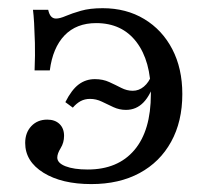

<svg xmlns="http://www.w3.org/2000/svg" viewBox="-20 -447 536 478"><path d="M207.3 11.3Q133.9 11.3 88.3 -16.9Q42.7 -45.2 42.7 -91.1Q42.7 -116.9 58.1 -133.1Q73.4 -149.2 97.6 -149.2Q116.9 -149.2 128.2 -138.3Q139.5 -127.4 139.5 -108.9Q139.5 -91.9 131 -78.2Q122.6 -64.5 122.6 -54.8Q122.6 -41.1 143.1 -33.1Q163.7 -25 198.4 -25Q273.4 -25 314.5 -73.4Q355.6 -121.8 355.6 -212.9Q355.6 -295.2 319.8 -342.3Q283.9 -389.5 219.4 -389.5Q170.2 -389.5 140.7 -358.9Q111.3 -328.2 104 -271.8H66.1Q67.7 -311.3 66.9 -340.3Q66.1 -369.4 64.9 -389.9Q63.7 -410.5 62.1 -422.6H100Q102.4 -411.3 107.3 -406Q112.1 -400.8 119.4 -400.8Q129 -400.8 144 -407.3Q158.9 -413.7 181.5 -420.2Q204 -426.6 235.5 -426.6Q294.4 -426.6 339.1 -399.6Q383.9 -372.6 408.9 -324.6Q433.9 -276.6 433.9 -212.9Q433.9 -144.4 406 -94Q378.2 -43.5 327.4 -16.1Q276.6 11.3 207.3 11.3ZM358.1 -261.3 364.5 -245.2Q355.6 -211.3 337.5 -192.3Q319.4 -173.4 293.5 -173.4Q277.4 -173.4 262.5 -180.2Q247.6 -187.1 233.5 -194Q219.4 -200.8 204 -200.8Q191.1 -200.8 180.6 -195.2Q170.2 -189.5 161.3 -179L142.7 -192.7Q158.1 -223.4 175.8 -236.7Q193.5 -250 216.1 -250Q236.3 -250 252 -242.7Q267.7 -235.5 281.9 -228.2Q296 -221 310.5 -221Q325.8 -221 338.3 -231.5Q350.8 -241.9 358.1 -261.3Z"/></svg>

Font: Playfair 9pt Light
Style: Regular
Weight: 300
Designer: Claus Eggers Sørensen
Foundry: Claus Eggers Sørensen
Version: Version 2.001;gftools[0.9.30]